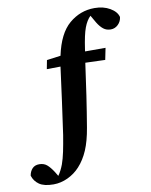

<svg xmlns="http://www.w3.org/2000/svg" viewBox="-262 -807 876 1117"><g transform="rotate(-10 176.0 -248.5)"><path d="M-37 236Q-93 236 -121.5 216Q-150 196 -160 163Q-156 138 -141 122Q-126 106 -100 106Q-73 106 -55 121Q-37 136 -17 167L-2 192Q16 167 30 130Q41 99 49.5 58.5Q58 18 67 -37Q81 -134 94.5 -233.5Q108 -333 121 -432L40 -431L50 -483L132 -494Q159 -622 224.5 -677.5Q290 -733 374 -733Q427 -733 465.5 -710.5Q504 -688 512 -656Q509 -630 490.5 -612Q472 -594 447 -594Q422 -594 404 -608Q386 -622 370 -648L344 -693Q321 -671 306 -631Q291 -591 279 -508Q278 -504 278 -501Q278 -498 277 -494H398L384 -425L267 -429Q254 -333 240 -239Q226 -145 211 -56Q198 22 175.5 74.5Q153 127 119 164Q89 197 47.5 216.5Q6 236 -37 236Z"/></g></svg>

Font: Source Serif 4 SmText
Style: Bold Italic
Weight: 700
Italic angle: -12°
Designer: Frank Grießhammer
Foundry: Adobe
Version: Version 4.005;hotconv 1.1.0;makeotfexe 2.6.0